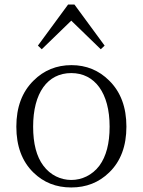

<svg xmlns="http://www.w3.org/2000/svg" viewBox="-20 -812 628 846"><path d="M294 14C360 14 416 -8 461 -52C512 -101 537 -169 537 -254C537 -339 512 -407 461 -457C416 -502 360 -525 295 -525C229 -525 173 -502 128 -457C77 -407 52 -339 52 -254C52 -168 77 -101 127 -52C172 -8 227 14 294 14ZM418 -82C355 2 233 2 171 -82C141 -122 126 -179 126 -254C126 -402 189 -490 294 -490C398 -490 463 -402 463 -254C463 -180 448 -123 418 -82ZM294 -721 424 -595 441 -611 308 -792H280L147 -611L164 -595Z"/></svg>

Font: AllPunType Light
Style: Regular
Weight: 300
Version: 1.0